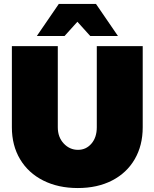

<svg xmlns="http://www.w3.org/2000/svg" viewBox="-20 -934 780 970"><path d="M374 -177Q415 -177 442 -208.5Q469 -240 469 -291V-701H701V-291Q701 -199 660.5 -129.5Q620 -60 546 -22Q472 16 373 16Q274 16 198.5 -22Q123 -60 81.5 -129.5Q40 -199 40 -291V-701H272V-291Q272 -241 302 -209Q332 -177 374 -177ZM576 -752H436L371 -824L306 -752H166L277 -914H465Z"/></svg>

Font: Argentum Sans Black
Style: Regular
Weight: 900
Designer: Julieta Ulanovsky (Modified by Cristiano Sobral)
Foundry: Julieta Ulanovsky
Version: Version 1.000; ttfautohint (v1.5.65-e2d9)